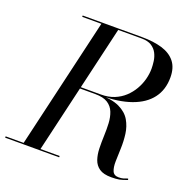

<svg xmlns="http://www.w3.org/2000/svg" viewBox="-172 -882 1018 1019"><g transform="rotate(20 337.0 -372.5)"><path d="M60 0 235 -750H330L155 0ZM-40 0V-7.5H265V0ZM560 5Q516.5 5 493 -11.2Q469.5 -27.5 460 -55.2Q450.5 -83 449.5 -117.2Q448.5 -151.5 450 -188.2Q451.5 -225 449.8 -259.2Q448 -293.5 437.2 -321Q426.5 -348.5 401.2 -364.8Q376 -381 330 -381H215V-386H350Q423.5 -386 466 -365.5Q508.5 -345 528 -311.2Q547.5 -277.5 552.8 -237.2Q558 -197 556.5 -156.8Q555 -116.5 554.2 -82.8Q553.5 -49 562.2 -28.5Q571 -8 597.5 -8Q613.5 -8 625 -11.5Q636.5 -15 647.5 -19.5L650 -12Q623 -1.5 605 1.8Q587 5 560 5ZM215 -383.5V-389H360Q401 -389 433.8 -402.2Q466.5 -415.5 491 -438.2Q515.5 -461 532 -489.5Q548.5 -518 556.8 -549.2Q565 -580.5 565 -610Q565 -628.5 562 -651.2Q559 -674 548.5 -694.8Q538 -715.5 517 -729Q496 -742.5 460 -742.5H125V-750H460Q525.5 -750 573.8 -735.5Q622 -721 648.5 -688Q675 -655 675 -600Q675 -530 638.2 -481.8Q601.5 -433.5 531 -408.5Q460.5 -383.5 360 -383.5Z"/></g></svg>

Font: Bodoni Moda 28pt
Style: Italic
Weight: 400
Italic angle: -13°
Designer: Owen Earl
Foundry: indestructible type
Version: Version 2.004